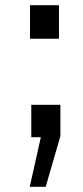

<svg xmlns="http://www.w3.org/2000/svg" viewBox="-20 -658 314 728"><path d="M92.8 50.3H153.3L209 -142.1V-260.7H98.6V-137.7H134.8ZM93.8 -511.2H203.6V-638.2H93.8Z"/></svg>

Font: Antonio
Style: Regular
Weight: 400
Designer: Vernon Adams
Foundry: Vernon Adams
Version: Version 1.002